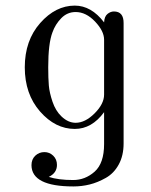

<svg xmlns="http://www.w3.org/2000/svg" viewBox="-20 -462 540 688"><path d="M248 -441.9Q307.1 -441.9 353 -381.8Q354 -402.8 365 -411.9Q376 -420.9 388.2 -420.9Q423.3 -420.9 422.9 -378.9V51.8Q422.9 95.7 405.5 127.4Q388.2 159.2 359.1 175.5Q330.1 191.9 301.5 199Q272.9 206.1 243.2 206.1Q93.3 206.1 92.8 129.9Q92.8 108.9 106.4 95.9Q120.1 83 139.2 83Q157.2 83 170.7 95.9Q184.1 108.9 184.1 128.9Q184.1 157.7 154.8 171.9Q189 183.1 242.2 183.1Q285.2 183.1 319.1 153.1Q353 123 353 54.2V-60.1Q309.1 0 248 0Q178.2 0 123.5 -62.5Q68.8 -125 68.8 -220.9Q68.8 -316.9 124 -379.4Q179.2 -441.9 248 -441.9ZM152.8 -221.2Q152.8 -181.2 155 -155.5Q157.2 -129.9 168.2 -97.4Q179.2 -64.9 200.2 -44.9Q224.1 -22 251 -22Q285.2 -22 319.1 -55.9Q353 -89.8 353 -123V-319.8Q353 -350.6 320.6 -384.8Q288.1 -418.9 251 -418.9Q221.2 -418.9 199.7 -397Q178.2 -375 168 -346.2Q152.8 -306.2 152.8 -221.2Z"/></svg>

Font: CMU Serif Upright Italic
Style: UprightItalic
Weight: 500
Version: Version 0.7.0